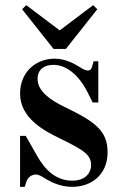

<svg xmlns="http://www.w3.org/2000/svg" viewBox="-20 -714 470 746"><path d="M66 -678 188 -524H236L358 -678L342 -694L212 -596L82 -694ZM58 12H76L83 -9C88 -24 102 -36 120 -36C130 -36 144 -28 156 -20C173 -10 211 12 260 12C336 12 398 -36 398 -122C398 -205 352 -240 232 -298C175 -325 126 -360 126 -407C126 -448 156 -462 188 -462C234 -462 284 -428 321 -354L340 -316H362V-476H344L338 -456C336 -448 332 -440 322 -440C315 -440 306 -443 292 -452C270 -466 235 -486 192 -486C120 -486 58 -435 58 -350C58 -254 154 -205 209 -178C308 -130 334 -112 334 -72C334 -46 315 -12 261 -12C196 -12 154 -56 125 -107L80 -186H58Z"/></svg>

Font: Old Standard
Style: Bold
Weight: 700
Designer: Alexey Kryukov <alexios@thessalonica.org.ru>
Version: Version 2.0.2